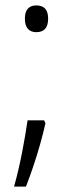

<svg xmlns="http://www.w3.org/2000/svg" viewBox="-20 -561 272 710"><path d="M148 -105Q140 -69 128.5 -28Q117 13 103.5 53Q90 93 76 129H32Q41 97 48.5 64.5Q56 32 62 1Q68 -30 73 -59.5Q78 -89 82 -116H143ZM72 -492Q72 -517 83 -529Q94 -541 114 -541Q136 -541 147 -529Q158 -517 158 -492Q158 -467 147 -454.5Q136 -442 114 -442Q94 -442 83 -454.5Q72 -467 72 -492Z"/></svg>

Font: Noto Sans Display Light
Style: Regular
Weight: 300
Designer: Monotype Design Team
Foundry: Monotype Imaging Inc.
Version: Version 2.003